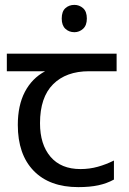

<svg xmlns="http://www.w3.org/2000/svg" viewBox="-20 -757 530 787"><path d="M285 -737Q305 -737 320.5 -723.5Q336 -710 336 -681Q336 -653 320.5 -639Q305 -625 285 -625Q263 -625 248 -639Q233 -653 233 -681Q233 -710 248 -723.5Q263 -737 285 -737ZM301 10Q183 10 118 -57Q53 -124 53 -245Q53 -325 82 -380.5Q111 -436 165 -465H8V-537H458V-465H345Q251 -465 197.5 -411.5Q144 -358 144 -252Q144 -165 187 -114.5Q230 -64 310 -64Q347 -64 381 -73.5Q415 -83 447 -99V-21Q418 -5 383 2.5Q348 10 301 10Z"/></svg>

Font: korean25
Style: Book
Weight: 400
Designer: Jelle Bosma - Monotype Design Team
Foundry: Monotype Imaging Inc.
Version: Version 2.003